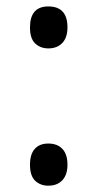

<svg xmlns="http://www.w3.org/2000/svg" viewBox="-20 -569 306 603"><path d="M74.2 -51.8Q74.2 -84.5 89.1 -101.3Q104 -118.2 131.8 -118.2Q160.2 -118.2 176 -101.3Q191.9 -84.5 191.9 -51.8Q191.9 -20 175.8 -2.9Q159.7 14.2 131.8 14.2Q106.9 14.2 90.6 -1.2Q74.2 -16.6 74.2 -51.8ZM74.2 -482.9Q74.2 -548.8 131.8 -548.8Q191.9 -548.8 191.9 -482.9Q191.9 -451.2 175.8 -434.1Q159.7 -417 131.8 -417Q106.9 -417 90.6 -432.4Q74.2 -447.8 74.2 -482.9Z"/></svg>

Font: f02954597
Style: Regular
Weight: 400
Foundry: Ascender Corporation
Version: Version 1.10